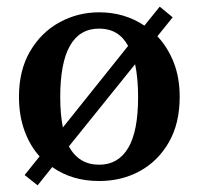

<svg xmlns="http://www.w3.org/2000/svg" viewBox="-20 -530 597 577"><path d="M499 -478 453 -421Q484 -388 502 -342.5Q520 -297 520 -239Q520 -159 487.5 -102.5Q455 -46 400.5 -16Q346 14 278 14Q196 14 137 -28L93 27L54 -4L99 -60Q70 -92 53.5 -137.5Q37 -183 37 -239Q37 -319 70.5 -376Q104 -433 159 -463Q214 -493 278 -493Q354 -493 414 -453L460 -510ZM161 -238Q161 -212 163 -189.5Q165 -167 169 -147L365 -392Q337 -444 278 -444Q161 -444 161 -238ZM278 -35Q335 -35 365 -85Q395 -135 395 -238Q395 -295 386 -337L187 -90Q217 -35 278 -35Z"/></svg>

Font: Source Serif Pro Semibold
Style: Regular
Weight: 600
Designer: Frank Grießhammer
Foundry: Adobe Systems Incorporated
Version: Version 3.000;hotconv 1.0.109;makeotfexe 2.5.65596